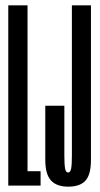

<svg xmlns="http://www.w3.org/2000/svg" viewBox="-20 -695 375 719"><path d="M11 0V-675H83.1V-53.8H132V0ZM235.5 4Q192.5 4 171.1 -19Q149.6 -42 149.6 -96.2V-299.1H221V-112Q221 -78.5 223.8 -63.8Q226.6 -49 235.1 -49Q243.6 -49 246.4 -63.8Q249.2 -78.5 249.2 -112V-675H320.6V-96.2Q320.6 -41.2 300.1 -18.6Q279.6 4 235.5 4Z"/></svg>

Font: Anybody UltraCondensed Thin
Style: Regular
Weight: 100
Width: 1
Designer: Tyler Finck
Foundry: Etcetera Type Company
Version: Version 1.110